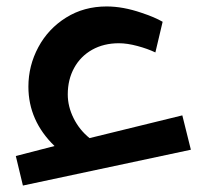

<svg xmlns="http://www.w3.org/2000/svg" viewBox="-20 -575 640 595"><path d="M29 -91.5 149 -122.5Q68 -201 68 -306.5Q68 -371.5 98.8 -428.8Q129.5 -486 184.8 -520.5Q240 -555 310.5 -555Q361 -555 418 -535.5Q459 -522 484 -507.5L461.5 -412.5Q437.5 -424 405.8 -432.5Q374 -441 348.5 -441Q301.5 -441 265.5 -420.8Q229.5 -400.5 209.8 -364.5Q190 -328.5 190 -282.5Q190 -245 208 -208.8Q226 -172.5 257.5 -147L545 -217.5L571.5 -111L51 0Z"/></svg>

Font: JuliaMono Medium
Style: Italic
Weight: 500
Italic angle: -9°
Monospace: yes
Designer: cormullion
Foundry: corm
Version: Version 0.054; ttfautohint (v1.8.4)